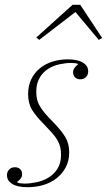

<svg xmlns="http://www.w3.org/2000/svg" viewBox="-20 -767 445 799"><path d="M95 12Q53 12 31 -1.5Q9 -15 9 -38Q9 -52 18 -61.5Q27 -71 42 -71Q56 -71 64 -63Q72 -55 72 -42Q72 -32 66 -24Q60 -16 52 -11L53 -7Q58 -5 66 -4Q74 -3 83 -3Q105 -3 131.5 -8.5Q158 -14 181 -27.5Q204 -41 219 -64.5Q234 -88 234 -123Q234 -141 230.5 -155.5Q227 -170 218.5 -184.5Q210 -199 196 -214.5Q182 -230 162 -251Q131 -282 114 -309Q97 -336 97 -375Q97 -410 110 -437Q123 -464 145.5 -482.5Q168 -501 198 -510.5Q228 -520 262 -520Q303 -520 325 -506.5Q347 -493 347 -470Q347 -456 338 -446.5Q329 -437 314 -437Q300 -437 292 -445.5Q284 -454 284 -466Q284 -476 290 -484.5Q296 -493 304 -498L303 -502Q294 -505 276 -505Q253 -505 227.5 -499.5Q202 -494 180.5 -480.5Q159 -467 145 -443.5Q131 -420 131 -385Q131 -367 134.5 -352.5Q138 -338 146.5 -324Q155 -310 168.5 -294Q182 -278 203 -257Q235 -224 251.5 -197Q268 -170 268 -133Q268 -98 254 -71.5Q240 -45 216.5 -26Q193 -7 161.5 2.5Q130 12 95 12ZM131 -611 282 -747H314L405 -609L391 -601L294 -717L143 -601Z"/></svg>

Font: IBM Plex Serif ExtLt
Style: Italic
Weight: 200
Italic angle: -14°
Designer: Mike Abbink, Paul van der Laan, Pieter van Rosmalen
Foundry: Bold Monday
Version: Version 3.001